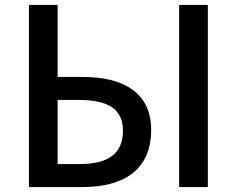

<svg xmlns="http://www.w3.org/2000/svg" viewBox="-20 -756 957 776"><path d="M97 0H314C478 0 591 -68 591 -231C591 -383 477 -445 314 -445H213V-736H97ZM213 -93V-352H300C418 -352 477 -314 477 -228C477 -134 416 -93 303 -93ZM704 0H820V-736H704Z"/></svg>

Font: Noto Sans CJK KR Medium
Style: Regular
Weight: 500
Designer: Ryoko NISHIZUKA (kana & ideographs); Paul D. Hunt (Latin, Greek & Cyrillic); Wenlong ZHANG (bopomofo); Sandoll Communica
Foundry: Adobe Systems Incorporated
Version: Version 1.004;PS 1.004;hotconv 1.0.82;makeotf.lib2.5.63406